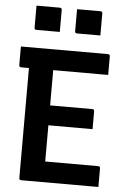

<svg xmlns="http://www.w3.org/2000/svg" viewBox="-61 -965 672 1009"><g transform="rotate(5 275.0 -460.5)"><path d="M90 0Q79 0 79 -11V-591H38Q27 -591 27 -602V-700H486Q497 -700 497 -689V-591H207V-405H429Q440 -405 440 -394V-300H207V-109H486Q497 -109 497 -98V0ZM90 -921H213Q224 -921 224 -910V-794H101Q90 -794 90 -805ZM304 -921H427Q438 -921 438 -910V-794H315Q304 -794 304 -805Z"/></g></svg>

Font: Recursive Sn Lnr St SmB
Style: Regular
Weight: 600
Version: Version 1.079;hotconv 1.0.112;makeotfexe 2.5.65598; ttfautoh